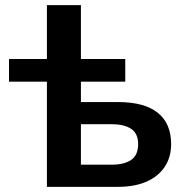

<svg xmlns="http://www.w3.org/2000/svg" viewBox="-20 -725 728 745"><path d="M162 0V-408H15V-496H162V-705H294V-496H466V-408H294V-329H438Q540 -329 592 -287.5Q644 -246 644 -166Q644 -115 619 -77.5Q594 -40 548 -20Q502 0 438 0ZM294 -86H413Q462 -86 489 -104.5Q516 -123 516 -166Q516 -207 489 -225Q462 -243 413 -243H294Z"/></svg>

Font: Nunito Sans 9pt
Style: Bold
Weight: 700
Version: Version 3.101;gftools[0.9.27]